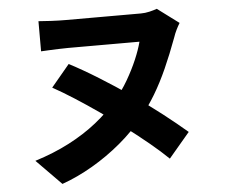

<svg xmlns="http://www.w3.org/2000/svg" viewBox="-55 -811 1111 946"><g transform="rotate(-5 500.0 -337.5)"><path d="M860 -668Q852 -655 843 -637Q834 -619 827 -598Q797 -517 767 -450Q737 -383 703.5 -327Q670 -271 629 -220Q578 -156 510.5 -99.5Q443 -43 367.5 1Q292 45 216 72L93 -53Q186 -82 263 -122Q340 -162 401.5 -211Q463 -260 508 -314Q546 -358 575 -408Q604 -458 624.5 -506Q645 -554 655 -593Q642 -593 618 -593Q594 -593 563 -593Q532 -593 497 -593Q462 -593 427 -593Q392 -593 360 -593Q328 -593 303 -593Q283 -593 257 -592Q231 -591 207 -590Q183 -589 168 -588V-737Q191 -735 230 -733Q269 -731 303 -731Q328 -731 361.5 -731Q395 -731 432.5 -731Q470 -731 508 -731Q546 -731 579 -731Q612 -731 637 -731Q662 -731 674 -731Q695 -731 716.5 -736Q738 -741 754 -747ZM298 -514Q365 -479 441.5 -431.5Q518 -384 594.5 -331.5Q671 -279 739 -226Q807 -173 858 -129L754 -6Q715 -44 663 -87Q611 -130 551.5 -175Q492 -220 431 -262.5Q370 -305 313 -341.5Q256 -378 207 -405Z"/></g></svg>

Font: Noto Sans KR ExtraBold
Style: Regular
Weight: 800
Designer: Ryoko NISHIZUKA  (kana, bopomofo & ideographs); Paul D. Hunt (Latin, Greek & Cyrillic); Sandoll Communications , Soo-you
Foundry: Adobe
Version: Version 2.004-H2;hotconv 1.0.118;makeotfexe 2.5.65603